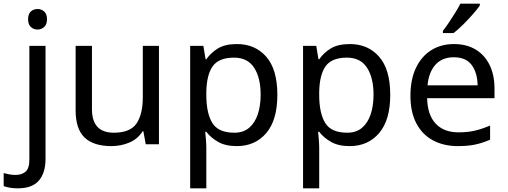

<svg xmlns="http://www.w3.org/2000/svg" viewBox="-75 -786 2765 1046"><path d="M78 -681Q78 -710 93 -723.5Q108 -737 130 -737Q150 -737 165.5 -723.5Q181 -710 181 -681Q181 -653 165.5 -639Q150 -625 130 -625Q108 -625 93 -639Q78 -653 78 -681ZM22 240Q-3 240 -22 236.5Q-41 233 -55 228V157Q-40 161 -24 164Q-8 167 11 167Q43 167 64 149.5Q85 132 85 83V-536H173V80Q173 155 137 197.5Q101 240 22 240Z M791 -536V0H719L706 -71H702Q676 -29 630 -9.5Q584 10 532 10Q435 10 386 -36.5Q337 -83 337 -185V-536H426V-191Q426 -63 545 -63Q634 -63 668.5 -113Q703 -163 703 -257V-536Z M1216 -546Q1315 -546 1375.5 -477Q1436 -408 1436 -269Q1436 -132 1375.5 -61Q1315 10 1215 10Q1153 10 1112.5 -13.5Q1072 -37 1049 -68H1043Q1045 -51 1047 -25Q1049 1 1049 20V240H961V-536H1033L1045 -463H1049Q1073 -498 1112 -522Q1151 -546 1216 -546ZM1200 -472Q1118 -472 1084.5 -426Q1051 -380 1049 -286V-269Q1049 -170 1081.5 -116.5Q1114 -63 1202 -63Q1251 -63 1282.5 -90Q1314 -117 1329.5 -163.5Q1345 -210 1345 -270Q1345 -362 1309.5 -417Q1274 -472 1200 -472Z M1831 -546Q1930 -546 1990.5 -477Q2051 -408 2051 -269Q2051 -132 1990.5 -61Q1930 10 1830 10Q1768 10 1727.5 -13.5Q1687 -37 1664 -68H1658Q1660 -51 1662 -25Q1664 1 1664 20V240H1576V-536H1648L1660 -463H1664Q1688 -498 1727 -522Q1766 -546 1831 -546ZM1815 -472Q1733 -472 1699.5 -426Q1666 -380 1664 -286V-269Q1664 -170 1696.5 -116.5Q1729 -63 1817 -63Q1866 -63 1897.5 -90Q1929 -117 1944.5 -163.5Q1960 -210 1960 -270Q1960 -362 1924.5 -417Q1889 -472 1815 -472Z M2398 -546Q2467 -546 2516.5 -516Q2566 -486 2592.5 -431.5Q2619 -377 2619 -304V-251H2252Q2254 -160 2298.5 -112.5Q2343 -65 2423 -65Q2474 -65 2513.5 -74.5Q2553 -84 2595 -102V-25Q2554 -7 2514 1.5Q2474 10 2419 10Q2343 10 2284.5 -21Q2226 -52 2193.5 -113.5Q2161 -175 2161 -264Q2161 -352 2190.5 -415Q2220 -478 2273.5 -512Q2327 -546 2398 -546ZM2397 -474Q2334 -474 2297.5 -433.5Q2261 -393 2254 -321H2527Q2526 -389 2495 -431.5Q2464 -474 2397 -474ZM2539 -756Q2527 -738 2502 -709.5Q2477 -681 2448.5 -652.5Q2420 -624 2396 -606H2338V-618Q2353 -637 2370.5 -663Q2388 -689 2405 -716.5Q2422 -744 2433 -766H2539Z"/></svg>

Font: Noto Sans Lydian
Style: Regular
Weight: 400
Designer: Monotype Design Team
Foundry: Monotype Imaging Inc.
Version: Version 2.002; ttfautohint (v1.8.4.7-5d5b)